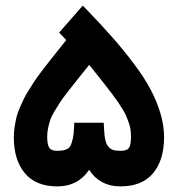

<svg xmlns="http://www.w3.org/2000/svg" viewBox="-20 -665 635 685"><path d="M298.3 -433.6Q269.5 -397.9 256.1 -381.1Q242.7 -364.3 222.7 -338.6Q202.6 -313 194.1 -299.8Q185.5 -286.6 174.3 -267.8Q163.1 -249 158.9 -236.1Q154.8 -223.1 151.6 -208Q148.4 -192.9 148.4 -177.7Q148.4 -147.9 156 -137.5Q163.6 -127 183.1 -127Q196.3 -127 203.9 -128.2Q211.4 -129.4 219.7 -133.5Q228 -137.7 232.2 -146.5Q236.3 -155.3 239.7 -170.4Q243.2 -185.5 244.1 -208.5L245.1 -227.1H263.7H331.5H350.1L351.1 -208.5Q352.1 -180.7 356.2 -164.1Q360.4 -147.5 368.7 -139.4Q377 -131.3 386 -129.2Q395 -127 411.1 -127Q432.1 -127 439.7 -136.7Q447.3 -146.5 447.3 -176.8Q447.3 -189.5 445.8 -201.7Q444.3 -213.9 439.5 -227.1Q434.6 -240.2 430.7 -250.2Q426.8 -260.3 417 -275.9Q407.2 -291.5 400.9 -301Q394.5 -310.5 379.9 -329.8Q365.2 -349.1 356.9 -359.9Q348.6 -370.6 329.1 -395Q309.6 -419.4 298.3 -433.6ZM297.9 -59.1Q258.3 0 184.6 0Q107.9 0 68.6 -47.1Q29.3 -94.2 29.3 -175.8Q29.3 -193.8 32.2 -212.4Q35.2 -231 38.8 -246.6Q42.5 -262.2 51 -281.5Q59.6 -300.8 65.7 -313.7Q71.8 -326.7 85.4 -347.9Q99.1 -369.1 106.4 -380.4Q113.8 -391.6 131.6 -414.8Q149.4 -438 157.5 -448.2Q165.5 -458.5 186.8 -485.1Q208 -511.7 216.3 -522L203.1 -536.1L190.9 -548.8L202.6 -562L261.2 -628.9L275.4 -645L290 -629.9Q343.8 -574.2 383.5 -528.8Q423.3 -483.4 459.2 -435.5Q495.1 -387.7 517.3 -345.7Q539.6 -303.7 552.5 -260.3Q565.4 -216.8 565.4 -175.8Q565.4 -93.8 526.1 -46.9Q486.8 0 409.7 0Q336.4 0 297.9 -59.1Z"/></svg>

Font: Shabnam FD
Style: Bold
Weight: 700
Foundry: DejaVu fonts team - Redesigned by Saber Rastikerdar - Based on Vazir font
Version: Version 5.00;October 20, 2019;FontCreator 12.0.0.2547 64-bit